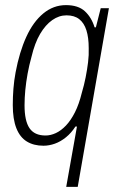

<svg xmlns="http://www.w3.org/2000/svg" viewBox="-20 -558 463 751"><path d="M239 173 281 -63H275Q259 -38 238 -21Q217 -4 194.5 4Q172 12 150 12Q112 12 85 -4.5Q58 -21 44 -56.5Q30 -92 30 -147Q30 -179 32.5 -211Q35 -243 41 -275Q56 -355 83 -414Q110 -473 149.5 -505.5Q189 -538 238 -538Q286 -538 312 -514Q338 -490 350 -451H355L374 -526H406L284 173ZM158 -28Q178 -28 198.5 -37.5Q219 -47 238 -67Q257 -87 273 -118.5Q289 -150 300 -195Q309 -225 315 -255.5Q321 -286 324.5 -314.5Q328 -343 327 -370Q327 -411 318 -439.5Q309 -468 290 -483Q271 -498 240 -498Q211 -498 184.5 -479.5Q158 -461 137 -425.5Q116 -390 103 -335Q94 -303 88 -270Q82 -237 79 -206Q76 -175 76 -146Q76 -85 95.5 -56.5Q115 -28 158 -28Z"/></svg>

Font: Archivo Condensed Thin
Style: Italic
Weight: 250
Width: 3
Italic angle: -10°
Designer: Hector Gatti
Foundry: Omnibus-Type
Version: Version 2.001